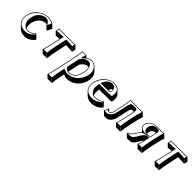

<svg xmlns="http://www.w3.org/2000/svg" viewBox="250 -1655 3162 3162"><g transform="rotate(45 1831.0 -74.0)"><path d="M400.4 -337.4Q332.5 -337.4 279.3 -279.3Q240.2 -235.4 226.6 -173.3Q211.9 -102.5 234.4 -53.2Q256.3 -43.9 280.3 -43.9Q347.2 -44.9 403.8 -106.9H407.7L424.3 -90.8L481 -34.7Q423.3 48.3 333.5 64Q317.9 66.4 303.7 66.4Q221.7 65.9 174.8 20L118.2 -36.6Q57.6 -98.6 80.1 -208Q104 -320.8 205.1 -389.2Q278.8 -438.5 354.5 -439Q426.3 -438.5 481.4 -407.2L482.9 -403.8L539.6 -347.7L499 -265.6L485.8 -264.6L429.2 -320.8Q426.3 -327.6 423.8 -333.5Q412.1 -337.4 400.4 -337.4ZM343.8 -403.8Q405.3 -402.3 436 -331.5L470.7 -401.4Q417.5 -428.7 354.5 -429.2Q266.1 -429.2 186.5 -362.3Q109.9 -297.4 89.8 -206.1Q65.4 -90.3 136.2 -34.2Q164.1 -12.7 201.7 -4.4Q223.6 0 247.1 0Q328.1 0 391.6 -66.9Q402.3 -78.1 411.1 -89.8L405.8 -94.7Q347.2 -34.2 280.3 -34.2Q209.5 -34.2 174.3 -94.7Q154.3 -130.9 154.3 -178.2Q154.8 -204.6 160.2 -231.9Q182.1 -335 264.2 -381.8Q304.2 -403.3 343.8 -403.8Z M741.7 -315.9Q712.4 -314.5 692.1 -312.3Q671.9 -310.1 666 -308.1L660.6 -306.6L604 -362.8L602.5 -366.2Q610.4 -389.2 615.7 -429.2L618.2 -431.2Q647.9 -429.2 672.9 -429.2H939Q963.9 -429.2 994.1 -431.2L996.1 -429.2L1052.2 -372.6Q1040.5 -331.5 1039.1 -309.6L982.4 -366.2L980 -362.8L1036.6 -306.6Q1036.6 -306.6 1002 -313Q960 -317.4 890.6 -317.4L849.6 -123.5Q824.7 -6.8 821.3 56.6L764.6 0L762.2 2.9L818.8 59.6Q816.9 59.6 771.5 56.6L721.7 59.6L665 2.9L664.6 0Q687.5 -61.5 712.9 -180.2ZM754.4 -383.8H766.6L722.7 -177.7Q698.7 -64.9 678.7 -8.8Q696.3 -10.3 714.8 -9.8Q738.8 -9.8 755.4 -8.3Q759.8 -70.8 783.2 -182.1L826.2 -383.8H834Q933.6 -383.8 973.6 -375.5Q976.6 -394 982.9 -420.4Q958 -418.9 939 -418.9H672.9Q650.9 -418.9 625 -420.4Q621.1 -395 616.2 -376Q661.6 -383.8 754.4 -383.8Z M1063 32.2 1119.6 -234.9Q1150.4 -379.4 1152.3 -436L1154.8 -439Q1188 -432.1 1204.6 -432.1Q1223.6 -432.6 1241.7 -439Q1245.6 -438.5 1247.6 -437Q1249.5 -433.6 1249 -429.2L1273.9 -403.8Q1322.3 -438.5 1374 -439Q1429.7 -438 1468.3 -399.9L1524.9 -343.3Q1579.1 -289.1 1570.8 -203.1Q1569.3 -190.4 1567.4 -178.2Q1541.5 -57.1 1447.8 13.2Q1376 66.4 1293 66.4Q1244.6 65.9 1209 44.4L1199.2 88.4Q1170.9 221.2 1167 288.6L1110.4 231.9L1107.4 234.9L1164.1 291.5Q1164.1 291.5 1119.1 288.6Q1117.7 288.6 1116.7 288.6L1067.4 291.5L1010.7 234.9L1010.3 231.9Q1034.2 168 1063 32.2ZM1409.2 -324.7Q1400.4 -326.7 1391.6 -326.7Q1347.2 -326.7 1300.3 -281.2Q1282.7 -264.2 1270 -244.6L1225.6 -34.7Q1232.4 -33.7 1239.7 -34.2Q1360.4 -34.2 1402.3 -182.1Q1405.8 -195.3 1408.7 -208Q1423.8 -278.8 1409.2 -324.7ZM1199.2 -43.9 1166 -77.1Q1173.8 -65.9 1181.6 -57.6Q1190.4 -49.3 1199.2 -43.9ZM1072.8 34.2Q1045.9 160.6 1023.9 223.1Q1040 221.7 1060.5 222.2Q1084.5 222.2 1101.1 223.6Q1106.4 156.2 1132.8 29.8L1145.5 -27.8L1157.2 -20.5Q1191.9 0 1236.3 0Q1343.8 0 1423.8 -86.4Q1482.4 -150.4 1501 -237.3Q1519 -323.2 1470.2 -382.8Q1440.9 -417.5 1399.9 -426.3Q1386.7 -428.7 1374 -429.2Q1299.8 -427.7 1234.9 -353.5L1231.9 -350.1H1210.9L1215.3 -363.3Q1225.1 -393.6 1237.3 -426.8Q1220.2 -421.9 1204.6 -421.9Q1187 -421.9 1162.1 -427.2Q1157.7 -366.2 1129.4 -232.9ZM1204.1 -304.7 1205.1 -306.2Q1243.7 -367.7 1304.7 -387.7Q1321.3 -392.6 1335 -393.1Q1396 -393.1 1417.5 -329.6Q1425.8 -303.7 1426.3 -272Q1425.8 -241.2 1418.5 -206.1Q1386.7 -56.2 1283.2 -29.3Q1262.2 -23.9 1239.7 -23.9Q1188 -25.4 1157.7 -71.8L1155.3 -75.2Z M1981.4 -105 2038.1 -48.3 2052.2 -22.5Q1974.6 59.6 1876 65.9Q1868.7 66.4 1862.3 66.4Q1777.3 65.9 1731.9 21L1675.3 -35.6Q1617.7 -94.7 1639.2 -199.2Q1665 -321.8 1764.6 -392.1Q1830.6 -438.5 1895.5 -439Q1965.3 -438.5 2000.5 -403.8L2057.1 -347.2Q2104 -298.8 2084 -203.6Q2079.1 -187.5 2062 -186.5H1866.7Q1865.2 -182.6 1862.3 -173.8L1849.6 -186.5H1793.5Q1776.9 -106.9 1797.9 -57.1Q1817.9 -49.3 1838.4 -48.8Q1918.5 -49.8 1981.4 -105ZM1950.2 -342.3Q1946.3 -342.3 1943.4 -342.3Q1926.8 -340.3 1904.3 -287.1H1930.2Q1943.8 -288.6 1946.8 -300.8Q1951.7 -324.2 1950.2 -342.3ZM1978.5 -89.4Q1915 -39.1 1838.4 -39.1Q1777.3 -39.1 1743.2 -88.9Q1719.2 -125.5 1719.2 -179.7Q1719.7 -210.4 1727.1 -245.1L1728.5 -252.9H2005.9Q2015.6 -254.4 2017.6 -262.2Q2043 -381.8 1963.4 -417Q1950.7 -422.4 1937 -425.3Q1917.5 -429.2 1895.5 -429.2Q1818.8 -429.2 1745.6 -364.3Q1670.4 -296.4 1648.9 -196.8Q1625.5 -86.4 1692.9 -33.2Q1719.7 -12.7 1756.3 -4.9Q1779.8 0 1805.7 0Q1903.8 -1.5 1983.4 -80.6ZM1734.4 -276.9 1739.7 -290.5Q1777.8 -392.6 1866.2 -407.2Q1877.4 -409.2 1886.7 -409.2Q1936 -409.2 1953.6 -368.2Q1960.4 -351.6 1960.4 -331.1Q1960 -315.4 1956.5 -298.8Q1950.7 -277.8 1930.2 -276.9Z M2337.4 -94.2Q2307.1 48.8 2216.3 64.5Q2202.6 66.4 2189 66.4Q2161.6 65.9 2148.9 58.6L2092.3 2L2091.8 -1Q2098.1 -9.3 2115.2 -56.2Q2119.6 -67.9 2123.5 -75.2L2133.8 -76.2L2165.5 -43.9Q2168 -43.9 2168.9 -43.9Q2200.7 -43.9 2217.3 -99.1Q2221.2 -113.3 2225.1 -129.9L2252.4 -258.8Q2274.9 -366.2 2279.8 -429.2L2281.2 -432.1Q2283.2 -432.1 2337.9 -429.2H2512.7L2565.4 -432.1L2565.9 -429.2L2622.1 -372.6Q2597.7 -303.7 2569.8 -172.4L2559.1 -122.6Q2534.7 -6.3 2531.2 56.6L2474.6 0L2472.2 2.9L2528.3 59.6Q2526.4 59.6 2481 56.6L2431.6 59.6L2375 2.9L2374.5 0Q2397.5 -61 2422.4 -179.2L2433.1 -229Q2444.8 -285.2 2452.1 -331.5H2421.4Q2404.8 -330.6 2392.6 -318.4Q2378.4 -290.5 2361.8 -209.5ZM2271 -153.3 2295.4 -268.1Q2313 -350.1 2327.1 -379.4L2328.1 -380.9L2329.1 -381.8Q2345.7 -397.5 2365.2 -397.9H2433.1Q2455.1 -397 2464.8 -379.9L2465.8 -377.9L2466.3 -376Q2468.3 -347.2 2442.9 -227.1L2432.1 -176.8Q2408.2 -64.5 2388.2 -8.8Q2405.8 -10.3 2424.3 -9.8Q2448.2 -9.8 2464.8 -8.3Q2468.8 -69.8 2492.7 -181.2L2503.4 -231Q2529.3 -353.5 2552.2 -420.4Q2533.2 -418.9 2512.7 -418.9H2337.9Q2312 -418.9 2289.1 -420.9Q2284.2 -359.4 2262.2 -256.8L2234.9 -127.9Q2216.8 -43.9 2180.7 -35.2Q2174.3 -33.7 2168.9 -34.2Q2138.7 -35.2 2128.4 -61Q2126 -54.7 2121.1 -41.5Q2111.8 -15.6 2105.5 -3.4Q2118.7 0 2132.3 0Q2215.8 0 2252 -88.9Q2263.2 -117.2 2271 -153.3Z M3075.2 -194.3 3059.6 -121.6Q3034.7 -3.9 3031.7 56.6L2975.1 0L2973.6 2.9L3030.3 59.6Q3028.3 59.6 2981.9 56.6Q2981.9 56.6 2933.1 59.6L2876.5 2.9L2875 0Q2895 -54.2 2908.7 -113.3Q2882.8 -86.9 2850.6 -27.3Q2811.5 43.5 2768.1 54.7Q2761.7 56.2 2756.8 56.6L2683.1 59.6L2626.5 2.9L2624 0L2628.4 -19Q2631.3 -26.4 2639.6 -26.9L2647.9 -27.8Q2677.2 -31.2 2731.4 -112.3Q2739.7 -125 2746.1 -136.2Q2767.1 -170.9 2789.6 -187.5L2741.2 -235.8Q2712.4 -266.1 2721.2 -310.1Q2732.4 -363.8 2787.1 -397.9Q2841.8 -431.6 2925.8 -432.1Q2944.3 -432.1 2971.7 -430.7Q2999 -429.2 3016.6 -429.2L3065.9 -432.1L3066.4 -429.2L3123 -372.6Q3100.1 -311.5 3075.2 -194.3ZM2861.8 -230.5Q2865.7 -230.5 2869.1 -230H2934.1L2958.5 -344.7Q2886.2 -339.8 2868.2 -276.9Q2866.2 -270.5 2864.7 -264.6Q2861.3 -245.6 2861.8 -230.5ZM3008.8 -252.9Q3032.7 -364.3 3052.7 -420.4Q3035.2 -418.9 3016.6 -418.9Q2998 -418.9 2970.7 -420.4Q2943.8 -421.9 2925.8 -421.9Q2787.6 -421.9 2741.7 -336.4Q2733.9 -321.3 2731 -308.1Q2718.3 -249.5 2776.4 -224.1Q2787.6 -219.2 2799.3 -216.8Q2813 -214.4 2825.7 -213.9H2924.3L2827.6 -194.3Q2787.6 -184.6 2754.9 -130.9Q2696.3 -29.8 2654.3 -19Q2651.4 -18.6 2649.4 -18.1L2640.6 -17.1L2638.2 -16.6L2635.7 -7.3L2699.7 -9.8Q2735.4 -10.7 2775.4 -71.8Q2781.2 -80.6 2785.2 -88.9Q2835.9 -182.6 2876.5 -199.7Q2889.2 -204.6 2901.4 -205.1H2939L2930.7 -167Q2909.2 -65.9 2889.2 -8.8Q2905.8 -10.3 2925.3 -9.8Q2949.2 -9.8 2965.8 -8.3Q2969.7 -68.4 2993.2 -180.2ZM2942.4 -220.2H2869.1Q2808.1 -220.2 2796.9 -273.9Q2794.9 -283.7 2794.9 -292.5Q2794.9 -307.1 2798.8 -323.2Q2821.3 -410.6 2916.5 -412.1Q2966.3 -412.1 2973.1 -390.1Q2974.6 -384.8 2974.6 -378.9Q2974.1 -371.6 2972.7 -363.8Z M3351.1 -315.9Q3321.8 -314.5 3301.5 -312.3Q3281.2 -310.1 3275.4 -308.1L3270 -306.6L3213.4 -362.8L3211.9 -366.2Q3219.7 -389.2 3225.1 -429.2L3227.5 -431.2Q3257.3 -429.2 3282.2 -429.2H3548.3Q3573.2 -429.2 3603.5 -431.2L3605.5 -429.2L3661.6 -372.6Q3649.9 -331.5 3648.4 -309.6L3591.8 -366.2L3589.4 -362.8L3646 -306.6Q3646 -306.6 3611.3 -313Q3569.3 -317.4 3500 -317.4L3459 -123.5Q3434.1 -6.8 3430.7 56.6L3374 0L3371.6 2.9L3428.2 59.6Q3426.3 59.6 3380.9 56.6L3331.1 59.6L3274.4 2.9L3273.9 0Q3296.9 -61.5 3322.3 -180.2ZM3363.8 -383.8H3376L3332 -177.7Q3308.1 -64.9 3288.1 -8.8Q3305.7 -10.3 3324.2 -9.8Q3348.1 -9.8 3364.7 -8.3Q3369.1 -70.8 3392.6 -182.1L3435.5 -383.8H3443.4Q3543 -383.8 3583 -375.5Q3585.9 -394 3592.3 -420.4Q3567.4 -418.9 3548.3 -418.9H3282.2Q3260.3 -418.9 3234.4 -420.4Q3230.5 -395 3225.6 -376Q3271 -383.8 3363.8 -383.8Z"/></g></svg>

Font: Linux Biolinum Shadow O
Style: Italic
Weight: 400
Italic angle: -12°
Designer: Philipp H. Poll
Foundry: Philipp H. Poll
Version: Version 0.6.2